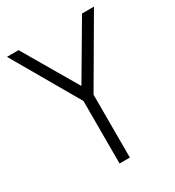

<svg xmlns="http://www.w3.org/2000/svg" viewBox="-170 -802 826 904"><g transform="rotate(-30 243.5 -350.0)"><path d="M270 -342 479 -700H414L241 -406L69 -700H6L214 -340V0H270Z"/></g></svg>

Font: Advent Pro
Style: Regular
Weight: 400
Designer: VivaRado, Andreas Kalpakidis
Foundry: VivaRado, Andreas Kalpakidis
Version: Version 3.000